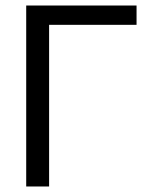

<svg xmlns="http://www.w3.org/2000/svg" viewBox="-20 -676 590 696"><path d="M158 0V-586H475V-656H75V0Z"/></svg>

Font: Codetta
Style: Regular
Weight: 400
Italic angle: -11°
Designer: Ulrich Proeller
Foundry: PROSA GmbH
Version: Version 2.00;September 29, 2018;FontCreator 11.5.0.2427 64-b